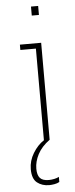

<svg xmlns="http://www.w3.org/2000/svg" viewBox="-59 -685 364 935"><g transform="rotate(-5 122.5 -217.0)"><path d="M130 -610V-654H165V-610ZM143 220Q108 220 84 201Q60 182 60 135Q60 94 82.5 57Q105 20 136 0V-448H60V-474H164V0Q124 29 105.5 64.5Q87 100 87 135Q87 166 100 180.5Q113 195 143 195Q156 195 170 192Q184 189 193 184V209Q183 215 168.5 217.5Q154 220 143 220Z"/></g></svg>

Font: Kanit Thin
Style: Regular
Weight: 250
Designer: Katatrad Team
Foundry: CadsonDemak
Version: Version 2.000; ttfautohint (v1.8.3)